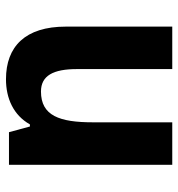

<svg xmlns="http://www.w3.org/2000/svg" viewBox="3 -589 596 642"><g transform="rotate(90 301.0 -268.0)"><path d="M531 -546H389V-281C389 -169 367 -107 286 -107C233 -107 211 -148 211 -227V-546H69V-190C69 -55 135 10 245 10C309 10 365 -15 396 -70H403L422 0H531Z"/></g></svg>

Font: Noto Sans Gurmukhi SemiCondensed
Style: Bold
Weight: 700
Width: 4
Designer: Jelle Bosma - Monotype Design Team
Foundry: Monotype Imaging Inc.
Version: Version 2.004